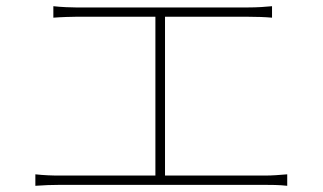

<svg xmlns="http://www.w3.org/2000/svg" viewBox="-20 -659 1040 619"><path d="M152 -639V-602C176 -604 213 -605 225 -605H481V-93H172C147 -93 121 -94 94 -97V-60C122 -62 147 -63 172 -63H834C850 -63 881 -63 906 -60V-97C881 -95 859 -93 834 -93H512V-605H779C807 -605 836 -604 857 -602V-639C837 -637 810 -635 779 -635H225C211 -635 178 -636 152 -639Z"/></svg>

Font: Source Han Sans JP ExtraLight
Style: Regular
Weight: 250
Designer: Ryoko NISHIZUKA 西塚涼子 (kana, bopomofo & ideographs); Paul D. Hunt (Latin, Greek & Cyrillic); Sandoll Communications 산돌커뮤니
Foundry: Adobe
Version: Version 2.001;hotconv 1.0.107;makeotfexe 2.5.65593